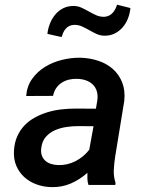

<svg xmlns="http://www.w3.org/2000/svg" viewBox="-20 -783 627 813"><path d="M532.2 -749Q530.3 -727.1 522.2 -705.8Q514.2 -684.6 500.2 -668.2Q486.3 -651.9 467 -641.8Q447.8 -631.8 423.3 -631.8Q404.8 -631.8 388.9 -639.2Q373 -646.5 357.9 -655.3Q342.8 -664.1 327.1 -671.1Q311.5 -678.2 293.5 -677.7Q282.2 -677.2 273.4 -672.9Q264.6 -668.5 258.3 -661.4Q252 -654.3 247.8 -645Q243.7 -635.7 240.7 -626L180.7 -639.6Q183.1 -661.6 191.4 -682.9Q199.7 -704.1 213.6 -720.9Q227.5 -737.8 247.1 -747.8Q266.6 -757.8 291 -757.8Q309.1 -757.8 325 -750.5Q340.8 -743.2 356.2 -734.4Q371.6 -725.6 387.5 -718.5Q403.3 -711.4 421.4 -711.9Q432.6 -712.4 441.4 -716.8Q450.2 -721.2 456.8 -728.3Q463.4 -735.4 468 -744.4Q472.7 -753.4 475.6 -763.2ZM354.5 0Q350.6 -12.7 350.1 -25.4Q349.6 -38.1 350.1 -51.3Q317.9 -22.5 280 -6.1Q242.2 10.3 198.2 9.3Q165 8.8 135.3 -2Q105.5 -12.7 83.5 -32.5Q61.5 -52.2 49.3 -80.3Q37.1 -108.4 39.1 -144Q41 -178.7 53 -205.6Q64.9 -232.4 84 -252.2Q103 -272 128.2 -285.6Q153.3 -299.3 181.6 -307.9Q210 -316.4 240 -319.8Q270 -323.2 299.8 -323.2L386.2 -322.8L392.1 -358.4Q395 -379.9 389.9 -396.7Q384.8 -413.6 373 -425Q361.3 -436.5 344.2 -442.6Q327.1 -448.7 306.2 -449.2Q287.6 -449.7 271 -445.6Q254.4 -441.4 240.7 -432.4Q227.1 -423.3 217.8 -409.7Q208.5 -396 204.6 -377L90.8 -376.5Q94.2 -418.5 116.2 -449.2Q138.2 -480 170.9 -500Q203.6 -520 242.7 -529.5Q281.7 -539.1 319.3 -538.6Q360.4 -537.6 396.2 -525.6Q432.1 -513.7 458 -490.7Q483.9 -467.8 497.3 -434.1Q510.7 -400.4 506.3 -356.4L467.8 -120.6Q463.4 -92.8 461.9 -64.5Q460.4 -36.1 469.2 -8.8L468.3 0ZM226.6 -84Q265.6 -83 299.8 -100.6Q334 -118.2 357.9 -148.9L376 -248.5L310.1 -249Q286.1 -249 260.3 -245.1Q234.4 -241.2 211.9 -231.2Q189.5 -221.2 173.8 -203.1Q158.2 -185.1 154.8 -156.7Q152.3 -138.7 157 -125.2Q161.6 -111.8 171.4 -102.8Q181.2 -93.8 195.3 -89.1Q209.5 -84.5 226.6 -84Z"/></svg>

Font: TypoPRO Roboto Mono
Style: Italic
Weight: 500
Designer: Google
Version: Version 2.000986; 2015; ttfautohint (v1.3)